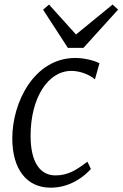

<svg xmlns="http://www.w3.org/2000/svg" viewBox="-20 -826 546 855"><path d="M205.6 9.8C298.3 9.8 360.8 -46.4 384.8 -73.7L369.1 -106C321.8 -70.3 284.2 -44.9 227.1 -44.9C158.2 -44.9 116.2 -104 116.2 -221.2C116.2 -389.2 192.9 -510.3 297.9 -510.3C332.5 -510.3 374.5 -496.6 402.8 -472.7L422.9 -544.4C395 -558.6 350.6 -567.9 315.4 -567.9C132.8 -567.9 34.7 -371.1 34.7 -210C34.7 -73.7 97.7 9.8 205.6 9.8ZM282.2 -612.8H351.6L505.9 -783.2L481.4 -805.7C446.3 -776.4 354 -702.1 318.4 -672.4L198.2 -805.7L171.9 -782.7Z"/></svg>

Font: Merriweather
Style: Light Italic
Weight: 300
Italic angle: -7.5°
Designer: Eben Sorkin
Foundry: Eben Sorkin
Version: Version 1.001